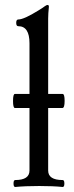

<svg xmlns="http://www.w3.org/2000/svg" viewBox="-20 -745 296 769"><path d="M172.9 -62Q172.9 -23.9 231 -23.9Q237.8 -23.9 237.8 -10Q237.8 3.9 231 3.9Q193.4 0 137 0Q80.6 0 41 3.9Q34.2 3.9 34.2 -10Q34.2 -23.9 41 -23.9Q98.1 -23.9 98.1 -62V-312.5H39.6Q32.2 -312.5 32.2 -340.8Q32.2 -368.7 39.6 -368.7H98.1V-571.8Q98.1 -640.1 53.2 -640.1Q44.9 -640.1 44.9 -653.6Q44.9 -667 53.2 -667Q75.7 -667 133.8 -703.1Q150.9 -713.4 158.2 -719.2Q166 -725.1 170.9 -725.1Q175.8 -725.1 175.8 -717.8Q172.9 -689.9 172.9 -670.4V-368.7H231Q238.8 -368.7 238.8 -340.8Q238.8 -312.5 230 -312.5H172.9Z"/></svg>

Font: Junicode
Style: Regular
Weight: 400
Designer: Peter S. Baker
Foundry: Briery Creek Software
Version: Version 0.7.2